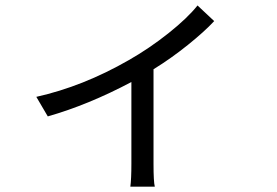

<svg xmlns="http://www.w3.org/2000/svg" viewBox="-20 -623 1040 720"><path d="M720.7 -602.5 783.2 -543.9Q747.1 -504.9 684.6 -454.6Q622.1 -404.3 555.7 -363.3V-8.8Q555.7 58.6 560.5 77.1H468.8Q472.7 47.9 472.7 -8.8V-315.4Q310.5 -229.5 159.2 -186.5L116.2 -259.8Q291 -298.8 462.9 -397.5Q540 -441.4 611.8 -498.5Q683.6 -555.7 720.7 -602.5Z"/></svg>

Font: GenYoGothic TW TTF Regular
Style: Regular
Weight: 400
Version: Version 1.300